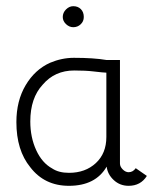

<svg xmlns="http://www.w3.org/2000/svg" viewBox="-20 -593 530 621"><path d="M183 -538Q183 -552 193.5 -562.5Q204 -573 217 -573Q232 -573 241.5 -563.5Q251 -554 251 -538Q251 -524 241 -514.5Q231 -505 217 -505Q204 -505 193.5 -515Q183 -525 183 -538ZM368 -64Q368 -54 377 -45Q386 -36 396 -36Q410 -36 419 -49L455 -24Q435 8 396 8Q368 8 348 -10.5Q328 -29 325 -54Q289 8 203 8Q124 8 78 -52Q33 -107 33 -198Q33 -267 63 -317.5Q93 -368 142 -390Q180 -406 219 -406Q283 -406 324 -399H368ZM203 -34Q256 -34 290 -65.5Q324 -97 324 -150V-358Q316 -358 282 -362Q257 -365 220 -365Q157 -365 118 -319Q78 -276 78 -200Q78 -149 97 -107.5Q116 -66 149 -48Q170 -34 203 -34Z"/></svg>

Font: Bhavuka
Style: Regular
Weight: 400
Version: 2.94.0; ttfautohint (v1.2) -l 7 -r 28 -G 50 -x 13 -D deva -f